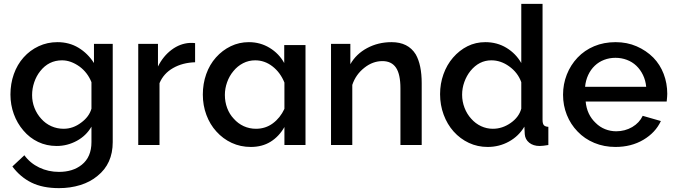

<svg xmlns="http://www.w3.org/2000/svg" viewBox="-20 -750 3495 993"><path d="M453 -95V-15Q453 62 403 102Q357 139 285 139Q230 139 183 116.5Q136 94 106 53L44 111Q85 166 143 194.5Q201 223 285 223Q344 223 395.5 207Q447 191 484 160Q563 97 563 -15V-523H466V-424Q434 -474 386 -503Q338 -532 277 -532Q225 -532 180 -511Q135 -490 102 -453Q69 -416 51.5 -366.5Q34 -317 34 -261Q34 -208 51.5 -160Q69 -112 101 -75Q133 -37 177 -16Q221 5 273 5Q328 5 377 -21.5Q426 -48 453 -95ZM193 -136Q171 -160 158.5 -191.5Q146 -223 146 -258Q146 -292 157 -324.5Q168 -357 188 -382Q232 -438 301 -438Q346 -438 391 -406Q433 -375 453 -325V-188Q441 -146 400 -116Q358 -84 309 -84Q275 -84 245 -97.5Q215 -111 193 -136Z M978 -528H961Q911 -525 867.5 -492.5Q824 -460 797 -406V-523H695V0H805V-320Q826 -370 875 -398Q924 -426 989 -428V-527Q986 -528 978 -528Z M1451 -93V0H1560V-517H1450V-424Q1423 -473 1374.5 -502.5Q1326 -532 1267 -532Q1217 -532 1173.5 -511Q1130 -490 1097 -453Q1064 -416 1046.5 -366.5Q1029 -317 1029 -261Q1029 -205 1047.5 -155.5Q1066 -106 1099 -70Q1133 -32 1178.5 -11Q1224 10 1277 10Q1336 10 1379.5 -17Q1423 -44 1451 -93ZM1304 -84Q1270 -84 1240.5 -97.5Q1211 -111 1189 -136Q1167 -159 1155 -191Q1143 -223 1143 -259Q1143 -292 1154.5 -324.5Q1166 -357 1187 -382Q1208 -408 1237 -423Q1266 -438 1300 -438Q1349 -438 1389.5 -406.5Q1430 -375 1451 -323V-187Q1429 -140 1391 -112Q1353 -84 1304 -84Z M2130 -469Q2091 -532 2005 -532Q1936 -532 1879 -501.5Q1822 -471 1792 -418V-523H1692V0H1802V-311Q1820 -365 1865 -400Q1908 -434 1958 -434Q2005 -434 2028 -400Q2051 -366 2051 -293V0H2161V-319Q2161 -415 2130 -469Z M2692 -95 2694 -56Q2696 -29 2717 -12Q2738 5 2771 5Q2787 5 2816 0V-94Q2799 -95 2792.5 -103Q2786 -111 2786 -130V-730H2676V-424Q2648 -473 2599.5 -502.5Q2551 -532 2490 -532Q2440 -532 2398 -511Q2356 -490 2323 -452Q2291 -415 2273.5 -366Q2256 -317 2256 -263Q2256 -207 2274.5 -157Q2293 -107 2326 -70Q2360 -32 2405 -11Q2450 10 2502 10Q2562 10 2612.5 -18Q2663 -46 2692 -95ZM2417 -136Q2395 -160 2382.5 -192.5Q2370 -225 2370 -260Q2370 -294 2381.5 -326Q2393 -358 2413 -383Q2458 -438 2521 -438Q2570 -438 2613 -407Q2658 -375 2676 -325V-188Q2664 -144 2621 -114Q2578 -84 2529 -84Q2497 -84 2468 -97.5Q2439 -111 2417 -136Z M3398 -124 3304 -151Q3287 -115 3250 -93Q3212 -71 3167 -71Q3137 -71 3109.5 -82Q3082 -93 3061 -114Q3015 -157 3009 -225H3428Q3431 -252 3431 -265Q3431 -319 3412.5 -367.5Q3394 -416 3359 -452Q3322 -489 3272.5 -510.5Q3223 -532 3164 -532Q3103 -532 3053 -511Q3003 -490 2967 -452Q2931 -414 2911.5 -364.5Q2892 -315 2892 -260Q2892 -205 2911.5 -156Q2931 -107 2967 -70Q3003 -32 3053.5 -11Q3104 10 3163 10Q3245 10 3307.5 -27Q3370 -64 3398 -124ZM3056 -410Q3077 -430 3104.5 -440.5Q3132 -451 3163 -451Q3194 -451 3222 -440.5Q3250 -430 3271 -410Q3292 -390 3305.5 -362Q3319 -334 3322 -301H3006Q3009 -334 3022 -362Q3035 -390 3056 -410Z"/></svg>

Font: RT Raleway SemiBold
Style: Regular
Weight: 400
Designer: Matt McInerney, Pablo Impallari, Rodrigo Fuenzalida — Edited by Milan Moffatt in April 2016
Foundry: Matt McInerney, Pablo Impallari, Rodrigo Fuenzalida — Edited by Milan Moffatt in April 2016
Version: Version 3.001